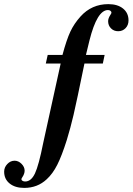

<svg xmlns="http://www.w3.org/2000/svg" viewBox="-153 -711 645 934"><path d="M356 -443.8 347.2 -401.9H257.8Q219.7 -215.8 204.8 -152.1Q189.9 -88.4 171.9 -29.8Q147.5 47.4 125.5 90.8Q103.5 134.3 74.2 161.1Q29.3 203.1 -35.2 203.1Q-79.6 203.1 -106.2 181.6Q-132.8 160.2 -132.8 124Q-132.8 103 -117.4 86.9Q-102.1 70.8 -82 70.8Q-63.5 70.8 -48.3 85.9Q-33.2 101.1 -33.2 119.1Q-33.2 134.8 -44.9 151.9Q-48.8 157.2 -48.8 161.1Q-48.8 165.5 -43.5 168.7Q-38.1 171.9 -30.8 171.9Q-1.5 171.9 17.1 132.6Q35.6 93.3 57.1 -15.1Q57.6 -17.6 142.1 -401.9H69.8L79.1 -443.8H150.9Q170.9 -518.1 189.2 -557.1Q207.5 -596.2 238.8 -630.9Q293 -690.9 374 -690.9Q418.9 -690.9 445.6 -669.4Q472.2 -647.9 472.2 -611.8Q472.2 -588.9 457.8 -574Q443.4 -559.1 421.9 -559.1Q400.9 -559.1 387 -573Q373 -586.9 373 -607.9Q373 -621.6 383.8 -638.2Q389.2 -646.5 389.2 -648.9Q389.2 -654.8 384.3 -658.4Q379.4 -662.1 372.1 -662.1Q319.3 -662.1 282.2 -514.2L265.1 -443.8Z"/></svg>

Font: Accordance
Style: Bold-Italic
Weight: 700
Italic angle: -11°
Version: Version 1.2 (build January 31, 2020) Miklal Software Solutio